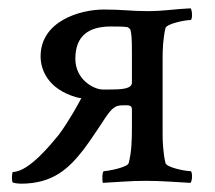

<svg xmlns="http://www.w3.org/2000/svg" viewBox="-20 -439 520 464"><path d="M248 -375C263.7 -375 281.2 -375 290 -373H289.1L294.9 -368.2C297.9 -357.4 298.8 -346.7 298.8 -310.5V-239.3C298.8 -223.6 271.5 -222.7 245.1 -222.7H228.5C206.1 -222.7 162.1 -247.1 162.1 -296.9C162.1 -352.5 194.3 -375 248 -375ZM262.7 -182.6C268.6 -184.6 276.4 -184.6 283.2 -184.6C291 -184.6 298.8 -184.6 298.8 -174.8V-131.8C298.8 -99.6 297.9 -71.3 291 -44.9C288.1 -34.2 239.3 -25.4 231.4 -25.4C226.6 -25.4 226.6 -2.9 228.5 2.9C267.6 1 294.9 -2 332 -2C372.1 -2 400.4 1 440.4 2.9C445.3 -2 445.3 -25.4 440.4 -25.4C427.7 -25.4 382.8 -34.2 379.9 -44.9C374 -69.3 373 -99.6 373 -113.3V-302.7C373 -316.4 374 -346.7 379.9 -371.1C382.8 -381.8 427.7 -390.6 440.4 -390.6C445.3 -390.6 445.3 -414.1 440.4 -418.9C400.4 -417 376 -412.1 335.9 -412.1C316.4 -412.1 299.8 -413.1 285.2 -414.1C271.5 -415 251 -416 231.4 -416C172.9 -416 78.1 -387.7 78.1 -302.7C78.1 -269.5 96.7 -223.6 164.1 -204.1C168 -203.1 175.8 -201.2 176.8 -202.1C168.9 -187.5 147.5 -147.5 122.1 -113.3C106.4 -94.7 50.8 -23.4 10.7 -23.4C9.8 -20.5 8.8 -15.6 8.8 -10.7C8.8 -5.9 8.8 -2.9 10.7 2C15.6 3.9 25.4 4.9 30.3 4.9C108.4 4.9 146.5 -32.2 181.6 -77.1C199.2 -100.6 210.9 -119.1 221.7 -134.8C238.3 -160.2 249 -177.7 262.7 -182.6Z"/></svg>

Font: Crimson
Style: Roman
Weight: 400
Version: Version 0.2